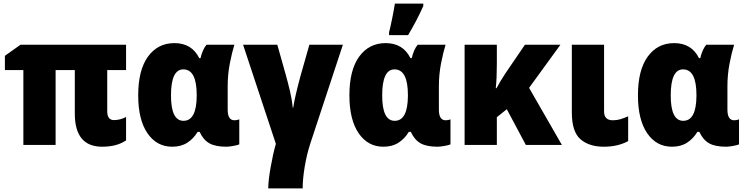

<svg xmlns="http://www.w3.org/2000/svg" viewBox="-20 -800 4121 1060"><path d="M572 -186V-413H676V-553H93L7 -492V-413H109V0H287V-413H393V-173Q393 10 544 10Q625 10 676 -25V-154Q643 -137 609 -137Q572 -137 572 -186Z M1071 -72H1082Q1103 -27 1136.5 -8.5Q1170 10 1230 10Q1244 10 1269 5.5Q1294 1 1301 -3V-141Q1289 -136 1274 -136Q1237 -136 1237 -195V-324Q1237 -389 1249 -450.5Q1261 -512 1274 -553H1120Q1109 -540 1100.5 -520.5Q1092 -501 1087 -479H1080Q1039 -562 943 -562Q851 -562 797 -487.5Q743 -413 743 -274Q743 -139 794 -64.5Q845 10 931 10Q980 10 1014.5 -12.5Q1049 -35 1071 -72ZM924 -273Q924 -417 992 -417Q1066 -417 1066 -275V-270Q1065 -133 993 -133Q924 -133 924 -273Z M1688 -553 1638 -377Q1623 -321 1613 -278Q1603 -235 1599 -206H1596Q1592 -250 1581 -296.5Q1570 -343 1558 -386L1511 -553H1322L1503 -6Q1487 50 1474 124Q1461 198 1461 240H1651Q1651 187 1662.5 119Q1674 51 1693 -7L1873 -553Z M2233 -606Q2282 -688 2317 -767V-780H2160Q2156 -752 2145.5 -700Q2135 -648 2128 -622V-606ZM2237 -72H2248Q2269 -27 2302.5 -8.5Q2336 10 2396 10Q2410 10 2435 5.5Q2460 1 2467 -3V-141Q2455 -136 2440 -136Q2403 -136 2403 -195V-324Q2403 -389 2415 -450.5Q2427 -512 2440 -553H2286Q2275 -540 2266.5 -520.5Q2258 -501 2253 -479H2246Q2205 -562 2109 -562Q2017 -562 1963 -487.5Q1909 -413 1909 -274Q1909 -139 1960 -64.5Q2011 10 2097 10Q2146 10 2180.5 -12.5Q2215 -35 2237 -72ZM2090 -273Q2090 -417 2158 -417Q2232 -417 2232 -275V-270Q2231 -133 2159 -133Q2090 -133 2090 -273Z M2878 -553 2771 -396Q2757 -375 2743.5 -352.5Q2730 -330 2721 -313H2717Q2720 -340 2721.5 -373.5Q2723 -407 2723 -447V-553H2545V0H2723V-153L2778 -197L2883 0H3082L2901 -315L3074 -553Z M3137 -553V-179Q3137 -73 3184.5 -31.5Q3232 10 3314 10Q3391 10 3448 -21V-158Q3423 -147 3404 -141.5Q3385 -136 3363 -136Q3315 -136 3315 -185V-553Z M3830 -72H3841Q3862 -27 3895.5 -8.5Q3929 10 3989 10Q4003 10 4028 5.5Q4053 1 4060 -3V-141Q4048 -136 4033 -136Q3996 -136 3996 -195V-324Q3996 -389 4008 -450.5Q4020 -512 4033 -553H3879Q3868 -540 3859.5 -520.5Q3851 -501 3846 -479H3839Q3798 -562 3702 -562Q3610 -562 3556 -487.5Q3502 -413 3502 -274Q3502 -139 3553 -64.5Q3604 10 3690 10Q3739 10 3773.5 -12.5Q3808 -35 3830 -72ZM3683 -273Q3683 -417 3751 -417Q3825 -417 3825 -275V-270Q3824 -133 3752 -133Q3683 -133 3683 -273Z"/></svg>

Font: Noto Sans UI SemiCondensed Black
Style: Regular
Weight: 900
Width: 4
Designer: Monotype Design Team
Foundry: Monotype Imaging Inc.
Version: 1.001